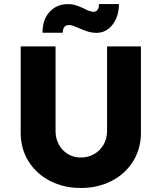

<svg xmlns="http://www.w3.org/2000/svg" viewBox="-20 -932 806 958"><path d="M83.2 -269V-700.4H257.2V-278Q257.2 -240.6 273.8 -210.4Q290.4 -180.2 319.2 -163.1Q347.9 -146 383.2 -146Q419.9 -146 449.6 -163.1Q479.4 -180.2 496.8 -210.3Q514.2 -240.5 514.2 -278V-700.4H683.2V-269Q683.2 -190.4 644.5 -127.7Q605.9 -65 537.2 -29.5Q468.6 6 383.2 6Q297.8 6 229.2 -29.5Q160.7 -65 121.9 -127.7Q83.2 -190.4 83.2 -269ZM376.4 -790.4 372.6 -792Q355.8 -799.8 344.2 -803.5Q332.6 -807.2 323.6 -807.2Q309 -807.2 301 -796.9Q293 -786.6 293 -768.6H192Q192 -834.4 227.6 -873Q263.2 -911.6 320.4 -911.6Q336.2 -911.6 350.5 -908Q364.8 -904.4 389.2 -893.8L399.8 -889L404.4 -886.4Q417.4 -880.2 428.1 -876.7Q438.8 -873.2 446.8 -873.2Q460.2 -873.2 467.3 -883.6Q474.4 -894 473.4 -911.6H573.4Q573.4 -851.2 542 -809.6Q510.6 -768 460.2 -768Q441.6 -768 422.4 -773.4Q403.2 -778.8 376.4 -790.4Z"/></svg>

Font: Easer Grotesk Variable
Style: Regular
Weight: 400
Designer: Boardeaser, Bonnie Shaver-Troup, Thomas Jockin
Foundry: Lexend
Version: Version 1.001;Glyphs 3.1.2 (3151)